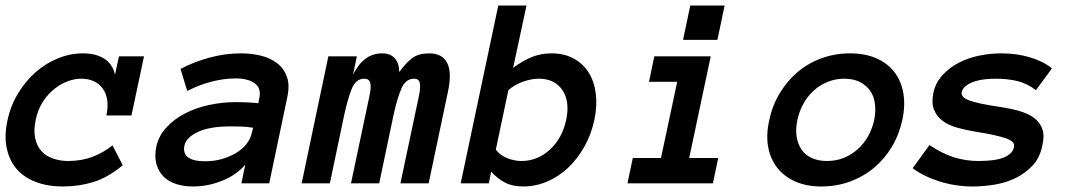

<svg xmlns="http://www.w3.org/2000/svg" viewBox="-37 -657 3878 688"><path d="M402.8 -64.9Q350.1 -21 298.1 -4.9Q246.1 11.2 189 11.2Q131.8 11.2 88.9 -5.9Q45.9 -22.9 20.5 -54Q-4.9 -85 -13.4 -128.9Q-22 -172.9 -9.8 -227.1Q1 -278.8 28.1 -323Q55.2 -367.2 91.1 -398.7Q127 -430.2 170.9 -448Q214.8 -465.8 259.8 -465.8Q307.1 -465.8 337.2 -446.3Q367.2 -426.8 375 -389.2L389.2 -455.1H479L434.1 -243.2H344.2Q356.9 -303.2 331.5 -339.1Q306.2 -375 252.9 -375Q231.9 -375 207.5 -366.5Q183.1 -357.9 159.7 -339.8Q136.2 -321.8 117.7 -293.9Q99.1 -266.1 90.8 -227.1Q83 -189 89.1 -161.4Q95.2 -133.8 111.1 -116Q127 -98.1 152.6 -89.1Q178.2 -80.1 207 -80.1Q255.9 -80.1 295.4 -95.5Q335 -110.8 366.2 -136.2Z M522.9 -130.9Q531.7 -170.9 559.8 -200.9Q587.9 -231 627 -251Q666 -271 712.9 -281Q759.8 -291 807.1 -291Q833 -291 851.6 -290Q870.1 -289.1 888.7 -287.1L892.1 -305.2Q899.9 -340.8 876 -358.4Q852.1 -376 807.1 -376Q766.1 -376 721.4 -364.5Q676.8 -353 633.8 -331.1L609.9 -410.2Q659.7 -436 714.8 -450.9Q770 -465.8 826.7 -465.8Q863.8 -465.8 897.9 -457.5Q932.1 -449.2 956.5 -430.2Q981 -411.1 991.5 -380.6Q1002 -350.1 991.7 -305.2L927.7 0H828.1L841.8 -66.9Q810.1 -29.8 759 -9.3Q708 11.2 653.8 11.2Q621.1 11.2 593.5 2.2Q565.9 -6.8 548.3 -24.9Q530.8 -43 523.4 -69.6Q516.1 -96.2 522.9 -130.9ZM698.7 -79.1Q729 -79.1 756.3 -86.7Q783.7 -94.2 806.9 -107.7Q830.1 -121.1 845.5 -140.1Q860.8 -159.2 865.7 -182.1L870.1 -199.2Q846.7 -203.1 825.7 -203.6Q804.7 -204.1 789.1 -204.1Q714.8 -204.1 672.9 -184.6Q630.9 -165 624 -136.2Q611.8 -79.1 698.7 -79.1Z M1499 0H1397.9L1463.9 -312Q1470.7 -344.2 1467.3 -359.6Q1463.9 -375 1446.8 -375Q1417 -375 1401.9 -341.1Q1386.7 -307.1 1372.6 -242.2L1321.8 0H1220.7L1286.6 -312Q1293.9 -344.2 1289.8 -359.6Q1285.6 -375 1268.6 -375Q1238.8 -375 1224.4 -341.1Q1210 -307.1 1195.8 -242.2L1145 0H1043.9L1139.6 -455.1H1241.7L1228 -389.2Q1246.6 -426.8 1272.2 -446.3Q1297.9 -465.8 1333 -465.8Q1361.8 -465.8 1377.7 -448Q1393.6 -430.2 1393.6 -398.9Q1418.9 -433.1 1440.9 -449.5Q1462.9 -465.8 1501 -465.8Q1547.9 -465.8 1565.4 -431.4Q1583 -397 1567.9 -327.1Z M1748.5 -637.2H1849.6L1801.8 -414.1Q1836.9 -439.9 1869.4 -452.9Q1901.9 -465.8 1939.5 -465.8Q1983.9 -465.8 2017.3 -448Q2050.8 -430.2 2071.3 -398.7Q2091.8 -367.2 2097.7 -323Q2103.5 -278.8 2092.8 -227.1Q2081.5 -174.8 2056.6 -130.9Q2031.7 -86.9 1998.3 -55.4Q1964.8 -23.9 1923.3 -6.3Q1881.8 11.2 1837.9 11.2Q1799.8 11.2 1773.2 -2.4Q1746.6 -16.1 1722.7 -42L1714.8 0H1613.8ZM1739.7 -121.1Q1753.9 -101.1 1779.8 -90.6Q1805.7 -80.1 1831.5 -80.1Q1888.7 -80.1 1933.1 -120.6Q1977.5 -161.1 1991.7 -227.1Q2005.9 -293 1978.3 -334Q1950.7 -375 1893.6 -375Q1867.7 -375 1837.6 -364.5Q1807.6 -354 1784.7 -334Z M2533.7 -514.2H2410.6L2436.5 -637.2H2559.6ZM2517.6 0H2211.4L2230.5 -90.8H2331.5L2389.6 -363.8H2288.6L2307.6 -455.1H2509.8L2432.6 -90.8H2536.6Z M3196.3 -227.1Q3184.6 -173.8 3158.4 -130.4Q3132.3 -86.9 3094.5 -55.4Q3056.6 -23.9 3008.5 -6.3Q2960.4 11.2 2906.2 11.2Q2853.5 11.2 2813.5 -6.3Q2773.4 -23.9 2748.5 -55.4Q2723.6 -86.9 2715.6 -130.4Q2707.5 -173.8 2719.7 -227.1Q2730.5 -278.8 2757.1 -323Q2783.7 -367.2 2821.5 -399.2Q2859.4 -431.2 2907.5 -448.5Q2955.6 -465.8 3008.3 -465.8Q3062.5 -465.8 3102.5 -448.5Q3142.6 -431.2 3167.5 -399.2Q3192.4 -367.2 3200 -323Q3207.5 -278.8 3196.3 -227.1ZM3095.7 -227.1Q3101.6 -257.8 3098.1 -285.4Q3094.7 -313 3080.6 -332.5Q3066.4 -352.1 3043.5 -363.5Q3020.5 -375 2988.3 -375Q2956.5 -375 2928.5 -363.5Q2900.4 -352.1 2878.9 -332.5Q2857.4 -313 2842 -285.4Q2826.7 -257.8 2820.3 -227.1Q2813.5 -194.8 2817.4 -168.5Q2821.3 -142.1 2834.5 -122.1Q2847.7 -102.1 2871.1 -91.1Q2894.5 -80.1 2926.3 -80.1Q2958.5 -80.1 2986.1 -91.1Q3013.7 -102.1 3036.1 -122.1Q3058.6 -142.1 3073.5 -168.5Q3088.4 -194.8 3095.7 -227.1Z M3698.2 -136.2Q3689.5 -91.8 3663.3 -64Q3637.2 -36.1 3602.3 -19Q3567.4 -2 3526.9 4.6Q3486.3 11.2 3449.2 11.2Q3387.2 11.2 3329.8 -6.8Q3272.5 -24.9 3233.4 -54.2L3293.5 -137.2Q3340.3 -106 3382.3 -93Q3424.3 -80.1 3469.2 -80.1Q3530.3 -80.1 3560.8 -93Q3591.3 -106 3596.2 -128.9Q3598.6 -140.1 3592 -147.5Q3585.4 -154.8 3568.8 -160.9Q3552.2 -167 3524.4 -173.1Q3496.6 -179.2 3453.6 -186Q3419.4 -191.9 3389.9 -200.4Q3360.4 -209 3339.8 -224.6Q3319.3 -240.2 3309.8 -264.2Q3300.3 -288.1 3307.6 -324.2Q3315.4 -360.8 3340.3 -387.9Q3365.2 -415 3399.4 -432.6Q3433.6 -450.2 3473.4 -458Q3513.2 -465.8 3551.3 -465.8Q3605.5 -465.8 3652.8 -451.9Q3700.2 -438 3732.4 -412.1L3675.3 -334Q3643.6 -357.9 3608.9 -366.5Q3574.2 -375 3531.2 -375Q3513.2 -375 3493.4 -373Q3473.6 -371.1 3456.1 -365.5Q3438.5 -359.9 3425.5 -350.3Q3412.6 -340.8 3409.2 -327.1Q3405.3 -309.1 3434.8 -297.6Q3464.4 -286.1 3539.6 -274.9Q3580.6 -269 3613 -260Q3645.5 -251 3667 -235.6Q3688.5 -220.2 3697.5 -196Q3706.5 -171.9 3698.2 -136.2Z"/></svg>

Font: Anonymous Pro
Style: Bold Italic
Weight: 700
Italic angle: -12°
Monospace: yes
Designer: Mark Simonson
Version: Version 1.003